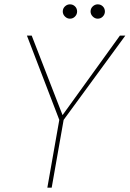

<svg xmlns="http://www.w3.org/2000/svg" viewBox="-20 -864 597 884"><path d="M198 0 253 -312 104 -700H126L268 -334L532 -700H557L273 -312L218 0ZM302 -778Q289 -778 279 -788Q269 -798 269 -811Q269 -825 279 -834.5Q289 -844 302 -844Q316 -844 325.5 -834.5Q335 -825 335 -811Q335 -798 325.5 -788Q316 -778 302 -778ZM430 -778Q417 -778 407 -788Q397 -798 397 -811Q397 -825 407 -834.5Q417 -844 430 -844Q444 -844 453.5 -834.5Q463 -825 463 -811Q463 -798 453.5 -788Q444 -778 430 -778Z"/></svg>

Font: DM Sans 17pt Thin
Style: Italic
Weight: 250
Italic angle: -10°
Version: Version 4.004;gftools[0.9.30]